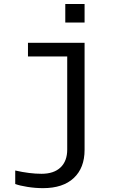

<svg xmlns="http://www.w3.org/2000/svg" viewBox="-20 -745 640 972"><path d="M408.2 13.7Q408.2 105 353.5 156.2Q298.8 207.5 197.8 207.5Q159.2 207.5 119.1 201.2Q79.1 194.8 57.1 186.5V118.2Q130.4 134.8 190.4 134.8Q252.9 134.8 286.6 102.5Q320.3 70.3 320.3 12.2V-459H121.6V-528.3H408.2ZM310.5 -630.9V-724.6H408.2V-630.9Z"/></svg>

Font: Cousine
Style: Regular
Weight: 400
Monospace: yes
Designer: Steve Matteson
Foundry: Ascender Corporation
Version: Version 1.20